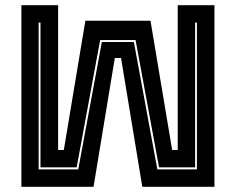

<svg xmlns="http://www.w3.org/2000/svg" viewBox="-20 -720 909 740"><path d="M62.5 -700H204V-142H226L309 -640H560L643.5 -142H665V-700H806.5V0H528.5L446.5 -496.5H422.5L340.5 0H62.5ZM129 -633V-67H281.5L372.5 -558H496L586.5 -67H739V-633H732V-75H593L502.5 -565.5H366L275.5 -75H136V-633Z"/></svg>

Font: Tourney ExtraBold
Style: Regular
Weight: 800
Designer: Tyler Finck
Foundry: Etcetera Type Co
Version: Version 1.015